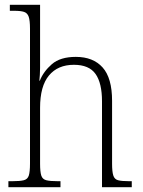

<svg xmlns="http://www.w3.org/2000/svg" viewBox="-20 -780 594 800"><path d="M15 0V-25H32Q63 -25 79 -29Q95 -33 100 -48.5Q105 -64 105 -99V-660Q105 -695 99.5 -710.5Q94 -726 80 -730.5Q66 -735 40 -735H21V-760H147V-497Q147 -483 146 -468Q145 -453 144 -444H146Q161 -482 196 -512.5Q231 -543 296 -543Q368 -543 407.5 -499Q447 -455 447 -360V-98Q447 -65 452 -49Q457 -33 472 -29Q487 -25 518 -25H529V0H405V-358Q405 -434 378 -472Q351 -510 288 -510Q221 -510 184 -465.5Q147 -421 147 -331V-98Q147 -64 152 -48.5Q157 -33 173 -29Q189 -25 220 -25H232V0Z"/></svg>

Font: Noto Serif Georgian SemiCondensed ExtraLight
Style: Regular
Weight: 200
Width: 4
Designer: Monotype Design Team, Akaki Razmadze
Foundry: Google LLC
Version: Version 2.003; ttfautohint (v1.8.4.7-5d5b)